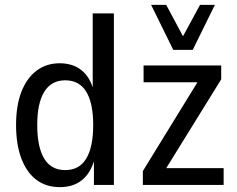

<svg xmlns="http://www.w3.org/2000/svg" viewBox="-20 -760 975 789"><path d="M226 9Q169 9 129 -21.5Q89 -52 67.5 -109.5Q46 -167 46 -246Q46 -325 67.5 -381.5Q89 -438 129.5 -469Q170 -500 225 -500Q280 -500 315.5 -471Q351 -442 365 -387H361V-705H448V0H366V-107H369Q353 -49 317 -20Q281 9 226 9ZM248 -61Q306 -61 334.5 -108.5Q363 -156 363 -246Q363 -336 334.5 -383Q306 -430 248 -430Q191 -430 162 -383Q133 -336 133 -246Q133 -156 161.5 -108.5Q190 -61 248 -61ZM567 0V-57L808 -449L810 -422H570V-491H889V-434L647 -43L645 -69H899V0ZM692 -555 601 -740H663L732 -611L802 -740H863L772 -555Z"/></svg>

Font: Nunito Sans 10pt Condensed Medium
Style: Regular
Weight: 500
Width: 3
Designer: Vernon Adams
Foundry: Vernon Adams
Version: Version 3.101;gftools[0.9.27]